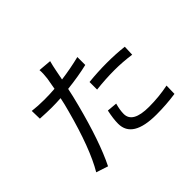

<svg xmlns="http://www.w3.org/2000/svg" viewBox="-169 -1052 1338 1338"><g transform="rotate(-45 500.0 -383.0)"><path d="M537.1 -483.9Q628.9 -493.2 715.8 -493.2Q806.2 -493.2 884.8 -483.9L881.8 -408.2Q797.9 -419.9 717.8 -419.9Q630.9 -419.9 537.1 -409.2ZM600.1 -588.9Q512.2 -567.9 397.9 -555.2Q386.2 -497.1 367.2 -424.8Q293 -138.2 212.9 22.9L125 -5.9Q211.9 -151.9 290 -443.8Q305.2 -498 314.9 -546.9Q269 -543.9 226.1 -543.9Q182.1 -543.9 111.8 -547.9L109.9 -626Q164.1 -619.1 228 -619.1Q283.2 -619.1 331.1 -623Q338.9 -665 346.2 -709Q352.1 -753.9 349.1 -789.1L445.8 -780.8Q436 -745.1 428.2 -704.1L414.1 -631.8Q512.2 -645 600.1 -667ZM562 -246.1Q547.9 -195.8 547.9 -158.2Q547.9 -67.9 708 -67.9Q806.2 -67.9 898.9 -86.9L897 -6.8Q804.2 6.8 707 6.8Q472.2 6.8 472.2 -137.2Q472.2 -185.1 486.8 -252.9Z"/></g></svg>

Font: Black Ops One [rus by aLiNcE]
Style: Regular
Weight: 400
Designer: James Grieshaber
Foundry: James Grieshaber
Version: Version 1.002;May 25, 2024;FontCreator 13.0.0.2680 64-bit